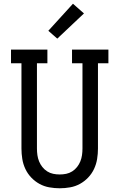

<svg xmlns="http://www.w3.org/2000/svg" viewBox="-20 -1001 640 1029"><path d="M300 8Q272 8 244 3Q216 -2 191.5 -15.5Q167 -29 147.5 -49.5Q128 -70 116 -95.5Q104 -121 99.5 -149Q95 -177 95 -205V-662H39V-735H234V-662H178V-205Q178 -187 180.5 -169.5Q183 -152 189.5 -136Q196 -120 207 -106Q218 -92 233 -82.5Q248 -73 265 -69.5Q282 -66 300 -66Q318 -66 335 -69.5Q352 -73 367 -82.5Q382 -92 393 -106Q404 -120 410.5 -136Q417 -152 419.5 -169.5Q422 -187 422 -205V-662H366V-735H561V-662H505V-205Q505 -177 500.5 -149Q496 -121 484 -95.5Q472 -70 452.5 -49.5Q433 -29 408.5 -15.5Q384 -2 356 3Q328 8 300 8ZM287 -794 239 -836 371 -981 430 -929Z"/></svg>

Font: Iosevka Etoile
Style: Regular
Weight: 400
Designer: Belleve Invis
Foundry: Belleve Invis
Version: Version 33.2.4